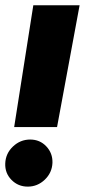

<svg xmlns="http://www.w3.org/2000/svg" viewBox="-35 -695 324 732"><path d="M19 -210.5 92 -675H268.5L182.5 -210.5ZM71 16.5Q34 16.5 8.8 -9.2Q-16.5 -35 -15 -72Q-13.5 -110 14.5 -136.5Q42.5 -163 80 -163Q117 -163 141.5 -137Q166 -111 165 -74.5Q163.5 -36.5 135.8 -10Q108 16.5 71 16.5Z"/></svg>

Font: Anybody Condensed ExtraBold
Style: Italic
Weight: 800
Width: 3
Italic angle: -10°
Designer: Tyler Finck
Foundry: Etcetera Type Company
Version: Version 1.010; ttfautohint (v1.8.3) -l 8 -r 50 -G 200 -x 14 